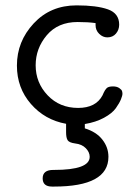

<svg xmlns="http://www.w3.org/2000/svg" viewBox="-20 -459 507 715"><path d="M43 -214.8Q43 -304.7 105.5 -371.8Q168 -439 265.1 -439Q340.3 -439 382.1 -424.1Q423.8 -409.2 423.8 -367.2Q423.8 -348.1 411.9 -334Q399.9 -319.8 379.9 -319.8Q362.8 -319.8 349.4 -333Q335.9 -346.2 335.9 -365.2V-373Q308.1 -377 269 -377Q195.8 -377 154.3 -327.9Q112.8 -278.8 112.8 -215.8Q112.8 -150.9 157.5 -104Q202.1 -57.1 271 -57.1Q336.9 -57.1 361.8 -104Q362.8 -106.9 366 -113.5Q369.1 -120.1 371.1 -123Q373 -126 376.5 -129.9Q379.9 -133.8 386 -135.5Q392.1 -137.2 400.9 -137.2Q415 -137.2 424.1 -131.1Q433.1 -125 434.6 -119.4Q436 -113.8 436 -109.9Q436 -103 430.4 -89.1Q424.8 -75.2 411.4 -56.2Q397.9 -37.1 367.4 -20.5Q336.9 -3.9 295.9 2.9V19Q338.9 32.2 361.3 61Q383.8 89.8 383.8 125Q383.8 235.8 181.2 235.8H173.8Q138.7 235.8 138.9 204.8Q139.2 173.8 178.2 173.8H181.2Q314 173.8 314 125Q314 107.9 299.6 93Q285.2 78.1 259.8 75.2Q237.8 72.3 231.9 63.2Q226.1 54.2 226.1 33.2V2Q147 -12.2 95 -72Q43 -131.8 43 -214.8Z"/></svg>

Font: CMU Typewriter Text Variable Width
Style: Medium
Weight: 500
Version: Version 0.7.0